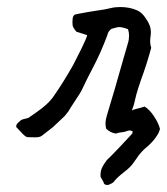

<svg xmlns="http://www.w3.org/2000/svg" viewBox="-20 -394 475 546"><path d="M435 -27Q434 -25 432.5 -20Q431 -15 428 -11Q419 5 400 22Q388 31 375 47L361 67Q352 81 332 96Q314 110 306 120Q303 126 290 131Q289 132 285 132Q278 132 275 127Q276 126 272 119.5Q268 113 266 109Q265 95 269.5 84.5Q274 74 284 61Q296 50 320.5 24Q345 -2 356 -14Q357 -16 357 -21L350 -23Q345 -23 341.5 -21.5Q338 -20 334 -19L314 -16Q314 -15 313.5 -15Q313 -15 313 -15Q309 -13 299 -17Q289 -21 282 -28Q280 -34 280 -44Q280 -52 284 -66Q302 -124 333 -234L344 -272Q347 -281 347 -293Q347 -302 344 -311Q328 -317 319 -317Q314 -317 308 -315Q302 -313 297 -312Q287 -305 285 -293Q266 -243 246 -205Q226 -167 215 -143Q211 -133 192 -105Q180 -87 175 -78L164 -64Q159 -59 147 -48Q135 -37 130 -32L99 -8Q93 -3 77.5 -3.5Q62 -4 57 -4Q51 -6 40.5 -17.5Q30 -29 26 -33Q26 -40 30.5 -44Q35 -48 37 -50Q40 -54 50.5 -56Q61 -58 64 -61Q68 -64 84 -75Q100 -86 112.5 -97.5Q125 -109 133 -121Q159 -158 188 -209Q197 -226 211.5 -255.5Q226 -285 228 -294L197 -304Q195 -306 191 -312Q187 -318 186.5 -322Q186 -326 186 -331Q186 -343 188.5 -348Q191 -353 199 -354Q230 -360 250 -363Q280 -367 295 -371Q307 -374 322 -374Q348 -374 369 -365Q384 -359 395 -341Q409 -322 409 -303Q409 -296 408 -289.5Q407 -283 407 -276Q407 -267 410 -258Q397 -210 382 -170Q379 -162 373 -143Q367 -124 364 -110Q362 -100 359.5 -92.5Q357 -85 355 -80Q361 -83 372 -85.5Q383 -88 391 -91Q404 -84 417.5 -64Q431 -44 435 -27Z"/></svg>

Font: Caveat
Style: Regular
Weight: 400
Designer: Pablo Impallari
Foundry: Pablo Impallari
Version: Version 1.500; ttfautohint (v1.6)